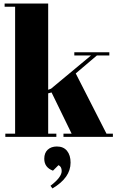

<svg xmlns="http://www.w3.org/2000/svg" viewBox="-20 -770 660 1080"><path d="M337 0V-18H383L270 -250L251 -245V-18H297V0H10V-18H65V-732H6V-750H251V-265L267 -271L492 -458H398V-476H595V-458H525L406 -357L579 -18H615V0ZM275 290 264 275Q327 227 327 192Q327 167 309 159L278 190Q229 172 229 123Q229 90 248.5 72Q268 54 300 54Q337 54 357 78.5Q377 103 377 145Q377 230 275 290Z"/></svg>

Font: Abril Fatface
Style: Regular
Weight: 400
Designer: Veronika Burian, Jos Scaglione
Foundry: TypeTogether
Version: Version 1.001